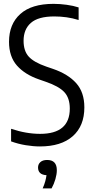

<svg xmlns="http://www.w3.org/2000/svg" viewBox="-20 -770 496 1022"><path d="M192.5 9.5Q157.5 9.5 116.5 2.8Q75.5 -4 39 -17.5V-84.5Q119.5 -57.5 193.5 -57.5Q351.5 -57.5 351.5 -192Q351.5 -248.5 322.2 -279.8Q293 -311 223 -335L188.5 -347Q112.5 -373 70.2 -421Q28 -469 28 -547.5Q28 -641.5 88 -695.5Q148 -749.5 265 -749.5Q299 -749.5 335 -744.5Q371 -739.5 398.5 -730.5V-663.5Q366.5 -673.5 334.2 -678Q302 -682.5 269 -682.5Q183.5 -682.5 144.5 -648.2Q105.5 -614 105.5 -553Q105.5 -499 132.8 -468.8Q160 -438.5 226.5 -415.5L261.5 -403.5Q342 -376 385.5 -327.5Q429 -279 429 -198.5Q429 -99.5 367.2 -45Q305.5 9.5 192.5 9.5ZM207 233Q216.5 211.5 221 194.5Q225.5 177.5 227.5 162.5Q182.5 160 182.5 121.5Q182.5 104 195 92.8Q207.5 81.5 231 81.5Q282.5 81.5 282.5 136Q282.5 157 275 183.2Q267.5 209.5 254.5 233Z"/></svg>

Font: Encode Sans Condensed Condensed
Style: Regular
Weight: 400
Width: 3
Designer: Multiple Designers
Foundry: Impallari Type
Version: Version 3.000; ttfautohint (v1.8.3) -l 8 -r 50 -G 200 -x 14 